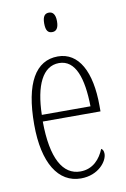

<svg xmlns="http://www.w3.org/2000/svg" viewBox="-85 -793 561 855"><g transform="rotate(-10 195.0 -366.0)"><path d="M198 -654C214 -654 227 -664 227 -698C227 -731 214 -742 198 -742C180 -742 169 -731 169 -698C169 -664 180 -654 198 -654ZM211 10C291 10 333 -47 333 -80C333 -94 328 -101 322 -104C305 -62 272 -21 214 -21C135 -21 88 -101 87 -269H348V-294C348 -449 297 -543 203 -543C103 -543 47 -450 47 -262C47 -88 109 10 211 10ZM308 -299H88C91 -431 129 -513 203 -513C278 -513 306 -426 308 -299Z"/></g></svg>

Font: Noto Serif Devanagari ExtraCondensed ExtraLight
Style: Regular
Weight: 200
Width: 2
Designer: Universal Thirst, Indian Type Foundry and the Monotype Design Team
Foundry: Monotype Imaging Inc.
Version: Version 2.004